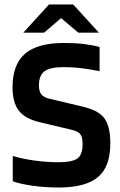

<svg xmlns="http://www.w3.org/2000/svg" viewBox="-20 -829 537 858"><path d="M300 -249 161 -282Q92 -298 64 -334.5Q36 -371 36 -439Q36 -541 92 -589Q148 -637 266 -637Q315 -637 353.5 -632.5Q392 -628 425 -619V-511Q368 -522 334 -525.5Q300 -529 264 -529Q204 -529 179 -510.5Q154 -492 154 -447Q154 -421 164.5 -407.5Q175 -394 200 -388L335 -356Q382 -345 405 -333.5Q428 -322 443 -305Q458 -286 465.5 -258Q473 -230 473 -189Q473 -83 417 -37Q361 9 243 9Q182 9 125.5 1Q69 -7 37 -19V-132Q80 -119 134.5 -111.5Q189 -104 243 -104Q302 -104 325.5 -120.5Q349 -137 349 -185Q349 -215 339.5 -228.5Q330 -242 300 -249ZM422 -683H330L253 -748L177 -683H84L199 -809H307Z"/></svg>

Font: Blinker SemiBold
Style: Regular
Weight: 600
Designer: Juergen Huber
Foundry: supertype
Version: Version 1.015;PS 1.15;hotconv 1.0.88;makeotf.lib2.5.647800